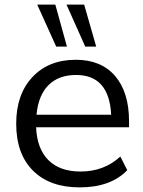

<svg xmlns="http://www.w3.org/2000/svg" viewBox="-20 -810 627 839"><path d="M328.1 8.8Q197.3 8.8 124 -64.5Q50.8 -137.7 50.8 -269.5Q50.8 -397.5 121.6 -473.1Q192.4 -548.8 311.5 -548.8Q421.9 -548.8 482.9 -478Q543.9 -407.2 543.9 -279.3V-253.9H137.7Q141.6 -160.2 191.4 -110.4Q241.2 -60.5 332 -60.5Q434.6 -60.5 505.9 -126L536.1 -66.4Q463.9 8.8 328.1 8.8ZM139.6 -308.6H465.8Q457 -482.4 312.5 -482.4Q236.3 -482.4 191.9 -438Q147.5 -393.6 139.6 -308.6ZM142.6 -790H221.7L272.5 -606.4H225.6ZM270.5 -790H347.7L400.4 -606.4H352.5Z"/></svg>

Font: Min Sans
Style: Regular
Weight: 400
Designer: Jinseong-Kim, NotoSansCJK, Nunito
Foundry: Jinseong-Kim
Version: Version 1.400;Glyphs 3.1.2 (3151)